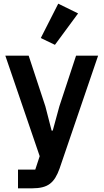

<svg xmlns="http://www.w3.org/2000/svg" viewBox="-20 -825 564 1045"><path d="M394 -522H514L304 93Q294 121 281.5 141.5Q269 162 252 175Q235 188 211 194Q187 200 155 200H78V98H172L196 25L9 -522H136L227 -246L261 -114H267L303 -246ZM279 -581 202 -618 297 -805 405 -752Z"/></svg>

Font: IBM Plex Sans Arabic SemiBold
Style: Regular
Weight: 600
Designer: Mike Abbink, Paul van der Laan, Pieter van Rosmalen, Wael Morcos, Khajak Apelian
Foundry: Bold Monday
Version: Version 1.1